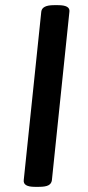

<svg xmlns="http://www.w3.org/2000/svg" viewBox="-20 -722 342 744"><path d="M115 2Q69 2 72 -24L140 -677Q143 -702 189 -702H205Q252 -702 249 -677L181 -23Q179 -10 167.5 -4Q156 2 131 2Z"/></svg>

Font: Asap Semi Expanded Semi Expanded Medium
Style: Italic
Weight: 500
Width: 6
Italic angle: -6°
Designer: Pablo Cosgaya
Foundry: Omnibus-Type
Version: Version 3.001; ttfautohint (v1.8.4.7-5d5b)